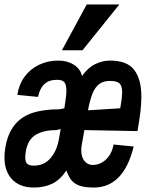

<svg xmlns="http://www.w3.org/2000/svg" viewBox="-31 -832 652 859"><path d="M-11 -128Q-11 -152 -7 -172.5Q3.5 -233.5 32.8 -271Q62 -308.5 111.2 -325.8Q160.5 -343 234 -343L257 -347.5Q266 -403 266 -426.5Q266 -453.5 256.8 -464.2Q247.5 -475 225 -475Q188 -475 167.5 -455.8Q147 -436.5 139 -398.5L46.5 -407.5Q53.5 -454 79 -488.8Q104.5 -523.5 143.8 -542.2Q183 -561 230 -561Q270 -561 299.5 -542.2Q329 -523.5 336 -492Q362 -529 394.8 -545Q427.5 -561 461 -561Q538 -561 569.8 -518.8Q601.5 -476.5 601.5 -400Q601.5 -367.5 597 -330.2Q592.5 -293 584 -245.5L346.5 -250L335 -185.5Q332.5 -170.5 332.5 -160.5Q332.5 -129.5 346.8 -111.8Q361 -94 383.5 -94Q417.5 -94 443.5 -118.8Q469.5 -143.5 477 -185.5L567 -176.5Q544.5 -84.5 499.8 -38.8Q455 7 389 7Q350 7 326.5 -0.8Q303 -8.5 289.5 -24.8Q276 -41 266 -69Q239 -28.5 203.8 -10.8Q168.5 7 120 7Q58.5 7 23.8 -29Q-11 -65 -11 -128ZM232.5 -209.5 240.5 -254.5 220.5 -250Q165 -250 129.8 -229.5Q94.5 -209 85 -157.5Q82 -139.5 82 -127Q82 -107.5 91 -99.2Q100 -91 121 -91Q166 -91 194.8 -124.2Q223.5 -157.5 232.5 -209.5ZM515.5 -420Q515.5 -448 503.5 -459Q491.5 -470 461 -470Q431.5 -470 412.8 -455.8Q394 -441.5 382.8 -413.2Q371.5 -385 362.5 -338.5L507 -347.5Q515.5 -395.5 515.5 -420ZM246 -607 357 -812H503L338 -607Z"/></svg>

Font: JuliaMono
Style: Bold Italic
Weight: 700
Italic angle: -9°
Monospace: yes
Designer: cormullion
Foundry: corm
Version: Version 0.057; ttfautohint (v1.8.4)